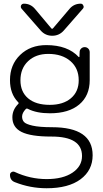

<svg xmlns="http://www.w3.org/2000/svg" viewBox="-20 -796 547 1023"><path d="M88.9 -368.2Q88.9 -306.6 129.9 -272Q170.9 -237.3 245.1 -237.3Q316.4 -237.3 357.9 -272.5Q399.4 -307.6 399.4 -368.2Q399.4 -432.6 355 -470.7Q310.5 -508.8 237.3 -508.8Q170.9 -508.8 129.9 -470.2Q88.9 -431.6 88.9 -368.2ZM417 35.2Q417 -68.4 254.9 -68.4Q253.9 -68.4 252 -68.4Q144.5 -68.4 95.2 -92.8Q45.9 -117.2 45.9 -170.9Q45.9 -210.9 77.1 -242.2Q82 -247.1 76.2 -252Q33.2 -295.9 33.2 -369.1Q33.2 -451.2 87.4 -503.4Q141.6 -555.7 226.6 -555.7Q340.8 -555.7 399.4 -492.2Q400.4 -491.2 401.9 -491.7Q403.3 -492.2 403.3 -494.1L404.3 -518.6Q404.3 -529.3 412.1 -537.1Q419.9 -544.9 431.2 -544.9Q442.4 -544.9 450.2 -537.1Q458 -529.3 458 -517.6V-369.1Q458 -286.1 402.3 -239.3Q346.7 -192.4 246.1 -192.4Q174.8 -192.4 128.9 -215.8Q122.1 -219.7 117.2 -214.8Q97.7 -194.3 97.7 -174.8Q97.7 -158.2 107.4 -146.5Q117.2 -134.8 153.8 -126.5Q190.4 -118.2 256.8 -118.2Q473.6 -118.2 473.6 31.2Q473.6 111.3 409.2 159.2Q344.7 207 228.5 207Q140.6 207 59.6 174.8Q33.2 165 33.2 135.7Q33.2 126 41.5 121.1Q49.8 116.2 58.6 120.1Q140.6 158.2 228.5 158.2Q315.4 158.2 366.2 124Q417 89.8 417 35.2ZM350.6 -749Q374 -776.4 410.2 -776.4Q419.9 -776.4 423.8 -766.6Q425.8 -762.7 425.8 -759.8Q425.8 -753.9 421.9 -750L319.3 -632.8Q294.9 -605.5 258.3 -605.5Q221.7 -605.5 197.3 -632.8L94.7 -750Q90.8 -754.9 90.8 -759.8Q90.8 -763.7 91.8 -766.6Q96.7 -776.4 107.4 -776.4Q142.6 -776.4 166 -749L252.9 -645.5Q257.8 -639.6 262.7 -645.5Z"/></svg>

Font: Gen Jyuu Gothic P Light
Style: Regular
Weight: 200
Designer: [Source Han Sans]
Ryoko NISHIZUKA  (kana & ideographs); Paul D. Hunt (Latin, Greek & Cyrillic); Wenlong ZHANG  (bopomofo
Version: Version 1.002.20150607